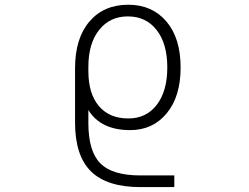

<svg xmlns="http://www.w3.org/2000/svg" viewBox="-20 -553 1040 803"><path d="M514.6 -484.4Q439.5 -484.4 394.5 -427.7Q349.6 -371.1 349.6 -273.4V-255.9Q349.6 -161.1 393.6 -109.4Q437.5 -57.6 516.6 -57.6Q591.8 -57.6 635.7 -114.7Q679.7 -171.9 679.7 -271Q679.7 -370.1 635.3 -427.2Q590.8 -484.4 514.6 -484.4ZM349.6 -92.8V-38.1Q349.6 80.1 399.9 130.4Q450.2 180.7 567.4 180.7H709V229.5H567.4Q427.7 229.5 360.8 164.1Q293.9 98.6 293.9 -40V-267.6Q293.9 -392.6 354 -462.9Q414.1 -533.2 516.6 -533.2Q616.2 -533.2 675.8 -463.4Q735.4 -393.6 735.4 -270.5Q735.4 -149.4 677.2 -79.1Q619.1 -8.8 524.4 -8.8Q401.4 -8.8 349.6 -92.8Z"/></svg>

Font: Gen Shin Gothic Monospace Light
Style: Regular
Weight: 300
Designer: [Source Han Sans]
Ryoko NISHIZUKA  (kana & ideographs); Paul D. Hunt (Latin, Greek & Cyrillic); Wenlong ZHANG  (bopomofo
Version: Version 1.002.20150607